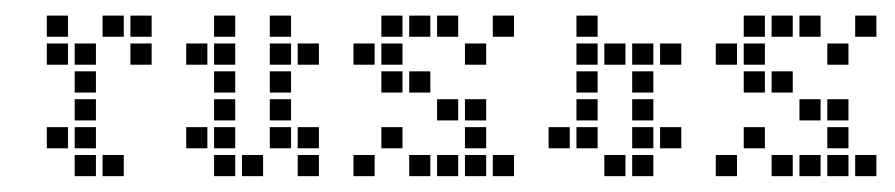

<svg xmlns="http://www.w3.org/2000/svg" viewBox="-20 -230 1147 246"><path d="M75.7 -31.4V-4.3H102.9V-31.4ZM75.7 -67.1V-40H102.9V-67.1ZM75.7 -102.9V-75.7H102.9V-102.9ZM75.7 -138.6V-111.4H102.9V-138.6ZM75.7 -174.3V-147.1H102.9V-174.3ZM40 -210V-182.9H67.1V-210ZM111.4 -31.4V-4.3H138.6V-31.4ZM40 -67.1V-40H67.1V-67.1ZM147.1 -210V-182.9H174.3V-210ZM147.1 -174.3V-147.1H174.3V-174.3ZM111.4 -210V-182.9H138.6V-210ZM40 -174.3V-147.1H67.1V-174.3Z M254.3 -174.3V-147.1H281.4V-174.3ZM254.3 -138.6V-111.4H281.4V-138.6ZM254.3 -102.9V-75.7H281.4V-102.9ZM254.3 -67.1V-40H281.4V-67.1ZM254.3 -31.4V-4.3H281.4V-31.4ZM218.6 -67.1V-40H245.7V-67.1ZM325.7 -67.1V-40H352.9V-67.1ZM361.4 -31.4V-4.3H388.6V-31.4ZM325.7 -102.9V-75.7H352.9V-102.9ZM325.7 -138.6V-111.4H352.9V-138.6ZM325.7 -174.3V-147.1H352.9V-174.3ZM361.4 -174.3V-147.1H388.6V-174.3ZM325.7 -210V-182.9H352.9V-210ZM254.3 -210V-182.9H281.4V-210ZM218.6 -174.3V-147.1H245.7V-174.3ZM290 -31.4V-4.3H317.1V-31.4ZM361.4 -67.1V-40H388.6V-67.1Z M575.7 -67.1V-40H602.9V-67.1ZM540 -31.4V-4.3H567.1V-31.4ZM504.3 -31.4V-4.3H531.4V-31.4ZM468.6 -67.1V-40H495.7V-67.1ZM575.7 -31.4V-4.3H602.9V-31.4ZM611.4 -31.4V-4.3H638.6V-31.4ZM468.6 -138.6V-111.4H495.7V-138.6ZM504.3 -210V-182.9H531.4V-210ZM540 -210V-182.9H567.1V-210ZM575.7 -174.3V-147.1H602.9V-174.3ZM575.7 -102.9V-75.7H602.9V-102.9ZM540 -102.9V-75.7H567.1V-102.9ZM611.4 -210V-182.9H638.6V-210ZM468.6 -210V-182.9H495.7V-210ZM468.6 -174.3V-147.1H495.7V-174.3ZM432.9 -31.4V-4.3H460V-31.4ZM432.9 -174.3V-147.1H460V-174.3ZM504.3 -138.6V-111.4H531.4V-138.6Z M718.6 -67.1V-40H745.7V-67.1ZM718.6 -102.9V-75.7H745.7V-102.9ZM718.6 -138.6V-111.4H745.7V-138.6ZM754.3 -31.4V-4.3H781.4V-31.4ZM790 -31.4V-4.3H817.1V-31.4ZM790 -174.3V-147.1H817.1V-174.3ZM718.6 -174.3V-147.1H745.7V-174.3ZM790 -138.6V-111.4H817.1V-138.6ZM790 -102.9V-75.7H817.1V-102.9ZM790 -67.1V-40H817.1V-67.1ZM825.7 -174.3V-147.1H852.9V-174.3ZM754.3 -174.3V-147.1H781.4V-174.3ZM682.9 -67.1V-40H710V-67.1ZM718.6 -210V-182.9H745.7V-210ZM825.7 -67.1V-40H852.9V-67.1Z M1040 -67.1V-40H1067.1V-67.1ZM1004.3 -31.4V-4.3H1031.4V-31.4ZM968.6 -31.4V-4.3H995.7V-31.4ZM932.9 -67.1V-40H960V-67.1ZM1040 -31.4V-4.3H1067.1V-31.4ZM1075.7 -31.4V-4.3H1102.9V-31.4ZM932.9 -138.6V-111.4H960V-138.6ZM968.6 -210V-182.9H995.7V-210ZM1004.3 -210V-182.9H1031.4V-210ZM1040 -174.3V-147.1H1067.1V-174.3ZM1040 -102.9V-75.7H1067.1V-102.9ZM1004.3 -102.9V-75.7H1031.4V-102.9ZM1075.7 -210V-182.9H1102.9V-210ZM932.9 -210V-182.9H960V-210ZM932.9 -174.3V-147.1H960V-174.3ZM897.1 -31.4V-4.3H924.3V-31.4ZM897.1 -174.3V-147.1H924.3V-174.3ZM968.6 -138.6V-111.4H995.7V-138.6Z"/></svg>

Font: Gossip Low Square
Style: Regular
Weight: 400
Width: 3
Designer: Deborah Khodanovich
Version: Version 1.001;Glyphs 3.3.1 (3343)